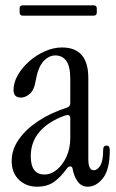

<svg xmlns="http://www.w3.org/2000/svg" viewBox="-20 -695 439 724"><path d="M120 9Q78 9 51 -17.5Q24 -44 24 -88Q24 -131 51 -169.5Q78 -208 125 -239Q172 -270 232 -289Q245 -293 245 -306V-397Q245 -445 230 -465.5Q215 -486 189 -486Q164 -486 143.5 -463.5Q123 -441 114 -388Q109 -356 92.5 -341.5Q76 -327 59 -327Q31 -327 31 -355Q31 -384 47.5 -412.5Q64 -441 91 -464.5Q118 -488 150 -502Q182 -516 214 -516Q313 -516 313 -401V-95Q313 -53 334 -53Q347 -53 358 -70.5Q369 -88 369 -130Q369 -146 382 -146Q394 -146 394 -129Q394 -56 368.5 -23.5Q343 9 311 9Q287 9 273 -10.5Q259 -30 254 -57Q253 -67 245.5 -67.5Q238 -68 231 -58Q207 -25 182 -8Q157 9 120 9ZM147 -37Q173 -37 195 -55.5Q217 -74 231 -105Q245 -136 245 -175V-248Q245 -267 224 -259Q163 -237 129.5 -198.5Q96 -160 96 -106Q96 -37 147 -37ZM66 -636Q54 -636 54 -648V-663Q54 -675 66 -675H333Q345 -675 345 -663V-648Q345 -636 333 -636Z"/></svg>

Font: Instrument Serif
Style: Regular
Weight: 400
Designer: Rodrigo Fuenzalida
Foundry: fragTYPE
Version: Version 1.000; ttfautohint (v1.8.4.7-5d5b);gftools[0.9.27]